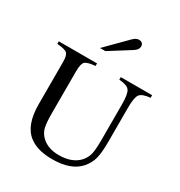

<svg xmlns="http://www.w3.org/2000/svg" viewBox="-214 -1073 1151 1231"><g transform="rotate(30 361.0 -457.0)"><path d="M264 -757 411 -905Q434 -928 453 -928Q488 -928 488 -896Q488 -873 458 -854L304 -757ZM705 -662V-643Q644 -637 627.5 -613.5Q611 -590 611 -516V-261Q611 -184 600 -140Q589 -96 557 -59Q493 14 355 14Q246 14 185 -32Q104 -92 104 -249V-559Q104 -609 88.5 -624Q73 -639 14 -643V-662H297V-643Q237 -638 221.5 -621.5Q206 -605 206 -549V-237Q206 -172 214 -137Q222 -102 250 -75Q297 -30 378 -30Q479 -30 530 -89Q553 -117 560 -150.5Q567 -184 567 -250V-513Q567 -591 550 -615Q533 -639 473 -643V-662Z"/></g></svg>

Font: STIX
Style: Regular
Weight: 400
Designer: MicroPress Inc., with final additions and corrections provided by Coen Hoffman, Elsevier (retired)
Version: Version 1.1.1